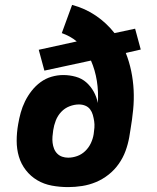

<svg xmlns="http://www.w3.org/2000/svg" viewBox="-20 -755 640 783"><path d="M258 8Q224 8 191.5 2Q159 -4 132 -20Q105 -36 85.5 -61Q66 -86 57 -116.5Q48 -147 48 -180.5Q48 -214 54 -248Q58 -272 64.5 -295.5Q71 -319 82 -341.5Q93 -364 109 -384.5Q125 -405 145.5 -420Q166 -435 190 -442Q214 -449 238 -449Q264 -449 289 -442Q314 -435 332 -419Q350 -403 362 -381.5Q374 -360 379 -335Q382 -381 375 -425Q368 -469 351 -508L161 -467L138 -552L293 -586Q280 -597 264.5 -605.5Q249 -614 232 -620L274 -735Q327 -721 371 -691Q415 -661 447 -620L531 -638L554 -553L493 -539Q507 -504 515 -465.5Q523 -427 525 -387.5Q527 -348 523 -307.5Q519 -267 512 -226L507 -195Q502 -167 492 -139.5Q482 -112 464.5 -87Q447 -62 423 -43Q399 -24 371.5 -12.5Q344 -1 315 3.5Q286 8 258 8ZM258 -112Q276 -112 294.5 -118.5Q313 -125 327.5 -139Q342 -153 350.5 -171Q359 -189 362 -208Q364 -221 365 -234.5Q366 -248 364 -261Q362 -274 358.5 -286.5Q355 -299 347.5 -309Q340 -319 328 -324Q316 -329 302 -329Q283 -329 263.5 -321.5Q244 -314 229.5 -298.5Q215 -283 207.5 -263.5Q200 -244 197 -224Q195 -211 194 -198Q193 -185 194.5 -172.5Q196 -160 200.5 -148.5Q205 -137 213.5 -128.5Q222 -120 233.5 -116Q245 -112 258 -112Z"/></svg>

Font: Iosevka Heavy Extended Oblique
Style: Regular
Weight: 900
Width: 7
Italic angle: -9°
Monospace: yes
Designer: Belleve Invis
Foundry: Belleve Invis
Version: Version 32.5.0; ttfautohint (v1.8.4)